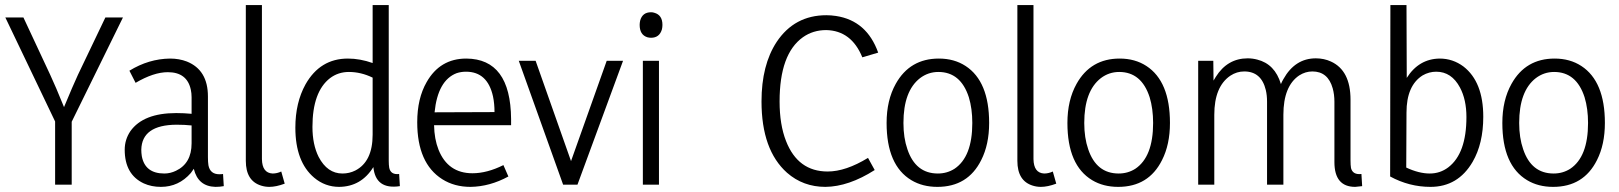

<svg xmlns="http://www.w3.org/2000/svg" viewBox="-20 -728 6384 757"><path d="M262.7 0V-248L464.8 -659.2H395.5L287.1 -432.6Q267.6 -390.6 232.4 -305.7Q199.2 -387.7 177.7 -433.6L72.3 -659.2H1L197.3 -249V0Z M829.1 8.8Q846.7 8.8 862.3 5.9L859.4 -42Q853.5 -41 844.7 -41Q808.6 -41 801.8 -76.2Q799.8 -88.9 799.8 -108.4V-347.7Q799.8 -452.1 716.8 -485.4Q686.5 -497.1 650.4 -497.1Q566.4 -496.1 490.2 -449.2L514.6 -401.4Q585.9 -443.4 641.6 -443.4Q717.8 -443.4 732.4 -374Q735.4 -360.4 735.4 -344.7V-279.3Q705.1 -282.2 674.8 -282.2Q544.9 -282.2 494.1 -210.9Q471.7 -177.7 471.7 -137.7Q471.7 -40 546.9 -4.9Q577.1 8.8 614.3 8.8Q684.6 8.8 732.4 -45.9Q739.3 -54.7 744.1 -62.5Q760.7 6.8 829.1 8.8ZM627.9 -43.9Q551.8 -43.9 539.1 -112.3Q537.1 -125 537.1 -137.7Q539.1 -235.4 675.8 -236.3Q708 -236.3 735.4 -233.4V-163.1Q735.4 -84 673.8 -54.7Q651.4 -43.9 627.9 -43.9Z M1042 8.8Q1068.4 8.8 1102.5 -3.9L1088.9 -51.8Q1072.3 -43.9 1054.7 -43.9Q1013.7 -45.9 1012.7 -100.6V-708H949.2V-93.8Q949.2 -14.6 1009.8 3.9Q1025.4 8.8 1042 8.8Z M1330.1 -43.9Q1270.5 -43.9 1236.3 -109.4Q1211.9 -158.2 1211.9 -227.5Q1211.9 -366.2 1281.2 -419.9Q1313.5 -444.3 1355.5 -444.3Q1403.3 -444.3 1449.2 -421.9V-197.3Q1449.2 -90.8 1380.9 -55.7Q1357.4 -43.9 1330.1 -43.9ZM1449.2 -708V-479.5Q1399.4 -497.1 1351.6 -497.1Q1242.2 -497.1 1184.6 -395.5Q1144.5 -323.2 1144.5 -224.6Q1144.5 -89.8 1218.8 -27.3Q1261.7 8.8 1317.4 8.8Q1404.3 7.8 1452.1 -69.3Q1460.9 20.5 1556.6 5.9L1553.7 -42Q1520.5 -38.1 1514.6 -66.4Q1512.7 -78.1 1512.7 -93.8V-708Z M1984.4 -32.2 1964.8 -77.1Q1900.4 -44.9 1842.8 -44.9Q1746.1 -44.9 1709 -137.7Q1692.4 -179.7 1691.4 -234.4H1995.1V-258.8Q1993.2 -496.1 1818.4 -497.1Q1714.8 -497.1 1662.1 -404.3Q1625 -339.8 1625 -246.1Q1625 -84 1723.6 -21.5Q1771.5 8.8 1835 8.8Q1911.1 7.8 1984.4 -32.2ZM1817.4 -445.3Q1902.3 -445.3 1923.8 -347.7Q1929.7 -319.3 1929.7 -286.1L1693.4 -285.2Q1706.1 -411.1 1780.3 -439.5Q1797.9 -445.3 1817.4 -445.3Z M2256.8 0 2436.5 -488.3H2372.1L2231.4 -92.8L2091.8 -488.3H2025.4L2200.2 0Z M2578.1 0V-488.3H2514.6V0ZM2591.8 -629.9Q2591.8 -668.9 2559.6 -677.7Q2553.7 -679.7 2546.9 -679.7Q2512.7 -679.7 2503.9 -646.5Q2502 -637.7 2502 -629.9Q2502 -590.8 2532.2 -581.1Q2540 -579.1 2546.9 -579.1Q2580.1 -579.1 2589.8 -612.3Q2591.8 -621.1 2591.8 -629.9Z M3243.2 -51.8Q3126 -51.8 3079.1 -171.9Q3053.7 -236.3 3053.7 -328.1Q3053.7 -515.6 3145.5 -581.1Q3185.5 -609.4 3237.3 -609.4Q3336.9 -607.4 3379.9 -502L3442.4 -520.5Q3397.5 -646.5 3276.4 -665Q3256.8 -668 3238.3 -668Q3112.3 -668 3042 -562.5Q2982.4 -471.7 2982.4 -328.1Q2982.4 -136.7 3083 -46.9Q3146.5 8.8 3234.4 8.8Q3326.2 7.8 3428.7 -57.6L3402.3 -105.5Q3314.5 -51.8 3243.2 -51.8Z M3677.7 -43.9Q3589.8 -43.9 3557.6 -139.6Q3542 -184.6 3542 -243.2Q3542 -369.1 3607.4 -419.9Q3639.6 -444.3 3679.7 -444.3Q3767.6 -444.3 3799.8 -344.7Q3813.5 -299.8 3813.5 -243.2Q3813.5 -109.4 3743.2 -62.5Q3713.9 -43.9 3677.7 -43.9ZM3681.6 -497.1Q3567.4 -497.1 3511.7 -397.5Q3475.6 -333 3475.6 -243.2Q3475.6 -76.2 3573.2 -17.6Q3617.2 8.8 3675.8 8.8Q3795.9 8.8 3848.6 -96.7Q3879.9 -158.2 3879.9 -243.2Q3879.9 -407.2 3787.1 -467.8Q3742.2 -497.1 3681.6 -497.1Z M4084 8.8Q4110.4 8.8 4144.5 -3.9L4130.9 -51.8Q4114.3 -43.9 4096.7 -43.9Q4055.7 -45.9 4054.7 -100.6V-708H3991.2V-93.8Q3991.2 -14.6 4051.8 3.9Q4067.4 8.8 4084 8.8Z M4390.6 -43.9Q4302.7 -43.9 4270.5 -139.6Q4254.9 -184.6 4254.9 -243.2Q4254.9 -369.1 4320.3 -419.9Q4352.5 -444.3 4392.6 -444.3Q4480.5 -444.3 4512.7 -344.7Q4526.4 -299.8 4526.4 -243.2Q4526.4 -109.4 4456.1 -62.5Q4426.8 -43.9 4390.6 -43.9ZM4394.5 -497.1Q4280.3 -497.1 4224.6 -397.5Q4188.5 -333 4188.5 -243.2Q4188.5 -76.2 4286.1 -17.6Q4330.1 8.8 4388.7 8.8Q4508.8 8.8 4561.5 -96.7Q4592.8 -158.2 4592.8 -243.2Q4592.8 -407.2 4500 -467.8Q4455.1 -497.1 4394.5 -497.1Z M5304.7 -335Q5304.7 -450.2 5227.5 -485.4Q5200.2 -498 5168 -498Q5085.9 -498 5040 -416Q5034.2 -406.2 5030.3 -396.5Q5006.8 -475.6 4936.5 -493.2Q4918 -498 4899.4 -498Q4819.3 -498 4773.4 -424.8Q4768.6 -417 4764.6 -410.2L4763.7 -488.3H4704.1V0H4767.6V-275.4Q4767.6 -386.7 4831.1 -429.7Q4856.4 -446.3 4885.7 -446.3Q4953.1 -446.3 4970.7 -373Q4975.6 -352.5 4975.6 -327.1V0H5040V-275.4Q5040 -388.7 5102.5 -430.7Q5127 -446.3 5154.3 -446.3Q5215.8 -446.3 5234.4 -379.9Q5241.2 -355.5 5241.2 -327.1V-88.9Q5241.2 8.8 5323.2 8.8Q5335.9 7.8 5350.6 5.9L5347.7 -42Q5313.5 -38.1 5306.6 -65.4Q5304.7 -77.1 5304.7 -94.7Z M5828.1 -267.6Q5828.1 -405.3 5750 -465.8Q5708 -497.1 5656.2 -497.1Q5574.2 -496.1 5526.4 -420.9L5525.4 -708H5461.9L5460.9 -32.2Q5536.1 8.8 5620.1 8.8Q5728.5 8.8 5786.1 -89.8Q5828.1 -162.1 5828.1 -267.6ZM5524.4 -67.4 5525.4 -284.2Q5525.4 -390.6 5588.9 -430.7Q5614.3 -445.3 5642.6 -445.3Q5703.1 -445.3 5736.3 -382.8Q5761.7 -335 5761.7 -266.6Q5761.7 -123 5690.4 -68.4Q5658.2 -43.9 5617.2 -43.9Q5574.2 -43.9 5524.4 -67.4Z M6105.5 -43.9Q6017.6 -43.9 5985.4 -139.6Q5969.7 -184.6 5969.7 -243.2Q5969.7 -369.1 6035.2 -419.9Q6067.4 -444.3 6107.4 -444.3Q6195.3 -444.3 6227.5 -344.7Q6241.2 -299.8 6241.2 -243.2Q6241.2 -109.4 6170.9 -62.5Q6141.6 -43.9 6105.5 -43.9ZM6109.4 -497.1Q5995.1 -497.1 5939.5 -397.5Q5903.3 -333 5903.3 -243.2Q5903.3 -76.2 6001 -17.6Q6044.9 8.8 6103.5 8.8Q6223.6 8.8 6276.4 -96.7Q6307.6 -158.2 6307.6 -243.2Q6307.6 -407.2 6214.8 -467.8Q6169.9 -497.1 6109.4 -497.1Z"/></svg>

Font: Yaldevi Colombo
Style: Regular
Weight: 400
Designer: Sol Matas, Denzil Rajitha, Kosala Senevirathne and Pathum Egodawatta
Foundry: Mooniak
Version: Version 1.020 ; ttfautohint (v1.6)